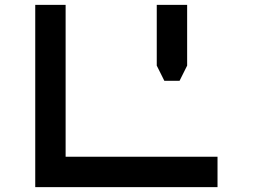

<svg xmlns="http://www.w3.org/2000/svg" viewBox="-20 -770 1040 790"><path d="M250 -125H875V0H125V-750H250ZM625 -750H750V-500L718.8 -437.5H656.2L625 -500Z"/></svg>

Font: Xanmono
Style: Regular
Weight: 400
Designer: GGBotNet
Foundry: GGBotNet
Version: 1.00